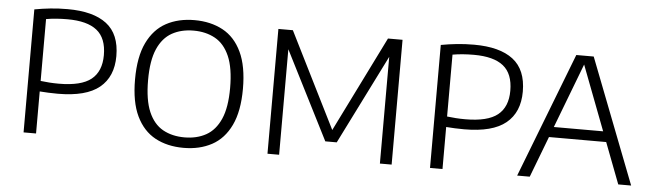

<svg xmlns="http://www.w3.org/2000/svg" viewBox="-42 -753 3089 912"><g transform="rotate(5 1502.0 -297.5)"><path d="M90.5 0V-586.5Q128.5 -593.5 166.8 -597.5Q205 -601.5 248 -601.5Q370.5 -601.5 434.2 -552.8Q498 -504 498 -399.5Q498 -301 434.5 -249Q371 -197 236 -197Q213 -197 191.5 -198Q170 -199 150 -200.5V0ZM237 -245Q343.5 -245 391 -283Q438.5 -321 438.5 -398.5Q438.5 -479.5 392.2 -516.5Q346 -553.5 251.5 -553.5Q223.5 -553.5 198.2 -551.5Q173 -549.5 150 -545.5V-250.5Q171 -248 192 -246.5Q213 -245 237 -245Z M853.5 7Q776 7 718.2 -24.2Q660.5 -55.5 628.2 -122.5Q596 -189.5 596 -297Q596 -405 628.5 -472.2Q661 -539.5 718.8 -570.8Q776.5 -602 853.5 -602Q930.5 -602 988.5 -570.8Q1046.5 -539.5 1078.5 -472Q1110.5 -404.5 1110.5 -297Q1110.5 -190 1078.2 -122.8Q1046 -55.5 988 -24.2Q930 7 853.5 7ZM853.5 -43Q912.5 -43 956.5 -67.5Q1000.5 -92 1025 -147.2Q1049.5 -202.5 1049.5 -295.5Q1049.5 -390.5 1025 -446.8Q1000.5 -503 956.2 -527.5Q912 -552 853.5 -552Q794.5 -552 750.5 -527.5Q706.5 -503 682.2 -447.8Q658 -392.5 658 -299.5Q658 -204.5 682.2 -148.2Q706.5 -92 750.5 -67.5Q794.5 -43 853.5 -43Z M1253.5 0V-595H1322.5L1557.5 -124.5H1543L1776 -595H1845.5V0H1789.5V-544H1807L1576.5 -82.5H1522L1288.5 -543.5H1309V0Z M2028.5 0V-586.5Q2066.5 -593.5 2104.8 -597.5Q2143 -601.5 2186 -601.5Q2308.5 -601.5 2372.2 -552.8Q2436 -504 2436 -399.5Q2436 -301 2372.5 -249Q2309 -197 2174 -197Q2151 -197 2129.5 -198Q2108 -199 2088 -200.5V0ZM2175 -245Q2281.5 -245 2329 -283Q2376.5 -321 2376.5 -398.5Q2376.5 -479.5 2330.2 -516.5Q2284 -553.5 2189.5 -553.5Q2161.5 -553.5 2136.2 -551.5Q2111 -549.5 2088 -545.5V-250.5Q2109 -248 2130 -246.5Q2151 -245 2175 -245Z M2444 0 2674 -595H2757L2987.5 0H2926L2709.5 -567.5H2720.5L2504 0ZM2559 -195.5 2573.5 -245H2857L2871 -195.5Z"/></g></svg>

Font: Encode Sans SC Light
Style: Regular
Weight: 300
Version: Version 3.002